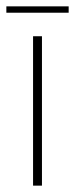

<svg xmlns="http://www.w3.org/2000/svg" viewBox="-37 -584 236 604"><path d="M67 -470H95V0H67ZM-17 -544V-564H179V-544Z"/></svg>

Font: Smooch Sans ExtraLight
Style: Regular
Weight: 200
Designer: Robert E. Leuschke
Foundry: Robert E. Leuschke
Version: Version 1.010; ttfautohint (v1.8.3)